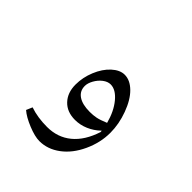

<svg xmlns="http://www.w3.org/2000/svg" viewBox="-251 -646 971 971"><g transform="rotate(45 234.0 -160.5)"><path d="M192.9 203.1Q160.6 203.1 110.8 182.9Q61 162.6 34.2 139.2L48.3 106.4Q102.1 125 169.9 125Q245.1 125 298.8 80.8Q352.5 36.6 379.9 -48.8L378.9 -57.1L377 -55.7Q350.1 -29.8 315.7 -14.9Q281.2 0 244.6 0Q187 0 153.6 -35.4Q120.1 -70.8 120.1 -128.9Q120.1 -179.7 140.6 -229.5Q161.1 -279.3 194.3 -309.6Q227.5 -339.8 261.2 -339.8Q299.8 -339.8 335.2 -305.2Q370.6 -270.5 394 -206.8Q417.5 -143.1 417.5 -80.6Q417.5 -9.8 385.7 58.6Q354 127 302.7 165Q251.5 203.1 192.9 203.1ZM245.6 -254.9Q225.1 -254.9 204.8 -239.5Q184.6 -224.1 171.4 -200.4Q158.2 -176.8 158.2 -156.7Q158.2 -120.6 187 -101.1Q215.8 -81.5 268.6 -81.5Q293.5 -81.5 314.2 -85.7Q335 -89.8 370.1 -104.5Q353 -169.9 317.9 -212.4Q282.7 -254.9 245.6 -254.9ZM256.3 -388.7ZM193.4 252ZM251 -573.2Z"/></g></svg>

Font: Noto Naskh Arabic
Style: Regular
Weight: 400
Designer: Monotype Design team
Foundry: Monotype Imaging Inc.
Version: Version 1.01